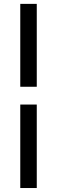

<svg xmlns="http://www.w3.org/2000/svg" viewBox="-20 -730 287 966"><path d="M165 -293.5H82V-710.5H165ZM165 216H82V-204H165Z"/></svg>

Font: Anek Gujarati Medium Medium
Style: Regular
Weight: 500
Version: Version 1.003